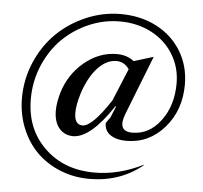

<svg xmlns="http://www.w3.org/2000/svg" viewBox="-51 -643 867 821"><g transform="rotate(5 382.0 -232.0)"><path d="M491.2 -165Q461.4 -87.9 527.8 -87.9Q600.1 -87.9 649.2 -153.3Q698.2 -218.8 698.2 -314Q698.2 -383.3 663.6 -439.2Q628.9 -495.1 568.6 -526.1Q508.3 -557.1 434.1 -557.1Q365.7 -557.1 302 -529.8Q238.3 -502.4 189.9 -455.1Q141.6 -407.7 112.3 -339.4Q83 -271 83 -193.8Q83 -65.9 166.3 15.1Q249.5 96.2 381.8 96.2Q484.9 96.2 587.9 44.9L588.9 46.9Q492.2 125 361.8 125Q293.9 125 235.1 100.8Q176.3 76.7 134.5 34.7Q92.8 -7.3 68.8 -66.9Q44.9 -126.5 44.9 -194.8Q44.9 -276.4 76.9 -350.1Q108.9 -423.8 162.1 -475.8Q215.3 -527.8 286.9 -558.3Q358.4 -588.9 435.1 -588.9Q520 -588.9 588.1 -554Q656.2 -519 695.1 -455.6Q733.9 -392.1 733.9 -312Q733.9 -201.7 668 -126.2Q602.1 -50.8 504.9 -50.8Q462.9 -50.8 437 -68.1Q411.1 -85.4 411.1 -119.1L429.2 -145L449.2 -193.8H445.8Q351.1 -50.8 275.9 -50.8Q237.8 -51.8 215.8 -79.1Q193.8 -106.4 193.8 -153.8Q193.8 -186.5 206.1 -230Q230.5 -311.5 294.2 -364.3Q357.9 -417 433.1 -417Q476.6 -417 506.8 -393.1L590.8 -418.9ZM277.8 -151.9Q277.8 -100.1 313 -100.1Q354 -100.1 431.2 -217.8L488.8 -356.9Q467.3 -387.2 434.1 -387.2Q391.6 -387.2 354.2 -347.4Q316.9 -307.6 293.9 -237.8Q277.8 -187 277.8 -151.9Z"/></g></svg>

Font: Redaction
Style: Italic
Weight: 400
Designer: Jeremy Mickel / Forest Young
Foundry: MCKL
Version: Version 2.001;hotconv 1.0.113;makeotfexe 2.5.65598 DEVELOPME